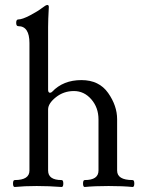

<svg xmlns="http://www.w3.org/2000/svg" viewBox="-20 -746 574 770"><path d="M449.7 -62Q449.7 -23.9 511.7 -23.9Q518.6 -23.9 518.6 -10Q518.6 3.9 511.7 3.9Q472.2 0 415.3 0Q358.4 0 319.8 3.9Q313 3.9 313 -10Q313 -23.9 319.8 -23.9Q375 -23.9 375 -62V-267.1Q375 -314.5 346.2 -347.7Q317.4 -380.9 276.4 -380.9Q235.4 -380.9 204.1 -356Q172.9 -331.1 172.9 -307.1V-62Q172.9 -23.9 227.1 -23.9Q233.9 -23.9 233.9 -10Q233.9 3.9 227.1 3.9Q175.8 0 127 0Q78.1 0 39.1 3.9Q32.2 3.9 32.2 -10Q32.2 -23.9 39.1 -23.9Q98.1 -23.9 98.1 -62V-573.2Q98.1 -641.1 53.2 -641.1Q44.9 -641.1 44.9 -654.5Q44.9 -668 53.2 -668Q69.3 -668 100.8 -684.6Q132.3 -701.2 148.4 -713.9Q164.1 -726.1 169.9 -726.1Q175.8 -726.1 175.8 -717.8Q172.9 -665.5 172.9 -637.2V-386.2Q172.9 -374 180.7 -374Q185.1 -374 189 -377.9Q233.4 -424.8 306.6 -424.8Q377.4 -424.8 413.6 -373.3Q449.7 -321.8 449.7 -268.1Z"/></svg>

Font: Junicode
Style: Regular
Weight: 400
Designer: Peter S. Baker
Foundry: Briery Creek Software
Version: Version 0.7.2